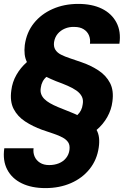

<svg xmlns="http://www.w3.org/2000/svg" viewBox="-24 -732 635 984"><path d="M209 232Q138 232 87.5 207.5Q37 183 13 137Q-11 91 -2 28H148Q145 51 153.5 70.5Q162 90 181 102Q200 114 228 114Q255 114 277.5 105Q300 96 314.5 78Q329 60 332 36Q335 12 325.5 -2.5Q316 -17 296.5 -27.5Q277 -38 250 -47Q223 -56 191 -67Q144 -84 105 -109.5Q66 -135 46 -173.5Q26 -212 34 -269Q39 -311 60 -348Q81 -385 114 -414Q105 -432 102.5 -453.5Q100 -475 103 -501Q112 -566 149.5 -613Q187 -660 246 -686Q305 -712 377 -712Q448 -712 498 -687.5Q548 -663 572.5 -617Q597 -571 588 -508H437Q440 -531 432 -550.5Q424 -570 405 -582Q386 -594 357 -594Q331 -595 308.5 -585.5Q286 -576 271.5 -558.5Q257 -541 253 -516Q250 -493 259.5 -477.5Q269 -462 288.5 -452Q308 -442 335.5 -433Q363 -424 394 -413Q443 -396 481.5 -370.5Q520 -345 540 -306.5Q560 -268 552 -211Q547 -170 526 -132.5Q505 -95 471 -66Q481 -48 483.5 -25.5Q486 -3 482 24Q473 87 435.5 134Q398 181 339.5 206.5Q281 232 209 232ZM372 -142Q384 -153 391 -167Q398 -181 400 -198Q404 -221 395 -238Q386 -255 367.5 -268Q349 -281 322.5 -292.5Q296 -304 263 -316Q248 -322 236 -327.5Q224 -333 214 -338Q202 -328 194.5 -313.5Q187 -299 185 -282Q182 -264 187 -250Q192 -236 203.5 -224.5Q215 -213 232.5 -203Q250 -193 272.5 -183.5Q295 -174 321 -164Q335 -158 348 -153Q361 -148 372 -142Z"/></svg>

Font: DM Sans 36pt ExtraBold
Style: Italic
Weight: 800
Italic angle: -10°
Designer: Colophon Foundry, Jonny Pinhorn
Foundry: Colophon Foundry
Version: Version 4.004;gftools[0.9.30]